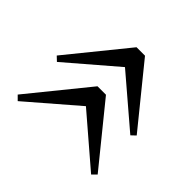

<svg xmlns="http://www.w3.org/2000/svg" viewBox="-109 -672 786 786"><g transform="rotate(-45 284.5 -278.5)"><path d="M288 -510 543 -303V-254L288 -47L270 -66L476 -307V-251L270 -491ZM62 -510 317 -303V-254L62 -47L43 -66L250 -307V-251L43 -491Z"/></g></svg>

Font: Noto Serif JP ExtraLight SemiBold
Style: Regular
Weight: 600
Version: Version 2.003-H1;hotconv 1.1.1;makeotfexe 2.6.0